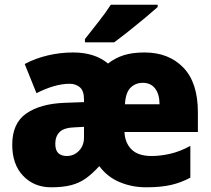

<svg xmlns="http://www.w3.org/2000/svg" viewBox="-20 -786 898 816"><path d="M594 -563Q697 -563 759 -499Q821 -435 821 -309V-225H509Q511 -179 539 -151Q567 -123 624 -123Q662 -123 703.5 -132.5Q745 -142 789 -166V-31Q750 -10 707 0Q664 10 601 10Q541 10 488.5 -12Q436 -34 402 -80Q373 -48 345 -28Q317 -8 282 1Q247 10 197 10Q125 10 78.5 -38.5Q32 -87 32 -171Q32 -262 91.5 -303.5Q151 -345 254 -349L337 -352V-363Q337 -400 319.5 -415Q302 -430 276 -430Q214 -430 135 -390L85 -514Q130 -538 183 -550.5Q236 -563 291 -563Q383 -563 439 -516Q470 -540 506.5 -551.5Q543 -563 594 -563ZM587 -434Q556 -434 535 -413.5Q514 -393 511 -343H658Q658 -385 639.5 -409.5Q621 -434 587 -434ZM301 -245Q253 -244 234 -225.5Q215 -207 215 -175Q215 -147 228 -135Q241 -123 264 -123Q294 -123 315.5 -145Q337 -167 337 -202V-247ZM650 -756Q630 -738 596.5 -710Q563 -682 527 -653.5Q491 -625 465 -606H341V-620Q366 -652 398 -692.5Q430 -733 451 -766H650Z"/></svg>

Font: Noto Sans SemiCondensed Black
Style: Regular
Weight: 900
Width: 4
Designer: Monotype Design Team
Foundry: Monotype Imaging Inc.
Version: Version 2.013; ttfautohint (v1.8.4.7-5d5b)